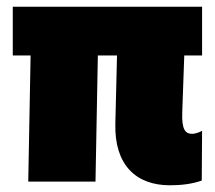

<svg xmlns="http://www.w3.org/2000/svg" viewBox="-20 -540 638 571"><path d="M485 11C516 11 549 8 580 -3L581 -151C569 -144 556 -142 552 -142C532 -142 520 -153 522 -206L528 -375H581V-520H18V-375H71L64 0H264L271 -375H328L323 -172C320 -50 384 11 485 11Z"/></svg>

Font: Fixel Text 20240404 Black
Style: Italic
Weight: 900
Width: 4
Italic angle: -10°
Designer: AlfaBravo + MacPaw
Foundry: Kyrylo Tkachov, Marchela Mozhyna, Serhii Makarenko, Maria Weinstein, Zakhar Kryvoshyya
Version: Version 1.211;Glyphs 3.2 (3225)